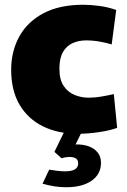

<svg xmlns="http://www.w3.org/2000/svg" viewBox="-20 -551 533 808"><path d="M309 12Q225 12 161.5 -19Q98 -50 62.5 -110Q27 -170 27 -257Q27 -335 61 -397Q95 -459 162.5 -495Q230 -531 331 -531Q361 -531 398.5 -526Q436 -521 469 -509L450 -364Q431 -370 402 -375.5Q373 -381 342 -381Q311 -381 285.5 -369.5Q260 -358 245 -332Q230 -306 230 -262Q230 -215 248.5 -188.5Q267 -162 295 -151Q323 -140 351 -140Q380 -140 408.5 -145Q437 -150 459 -155L473 -13Q444 -2 397 5Q350 12 309 12ZM258 237Q233 237 208 233Q183 229 159 222L187 163Q205 166 222 168Q239 170 253 170Q282 170 295.5 161.5Q309 153 309 137Q309 121 298 115Q287 109 270.5 109.5Q254 110 239 115L209 88L252 0H326L298 57Q330 56 354 65Q378 74 391.5 91.5Q405 109 405 134Q405 182 365.5 209.5Q326 237 258 237Z"/></svg>

Font: Murecho Thin Black
Style: Regular
Weight: 900
Version: Version 1.010